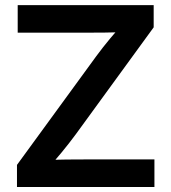

<svg xmlns="http://www.w3.org/2000/svg" viewBox="-20 -748 684 768"><path d="M47.9 0V-88.4L365.2 -523.4Q391.1 -558.6 420.4 -593.8Q449.7 -628.9 480 -663.6L492.2 -620.6Q445.8 -618.2 399.2 -617.7Q352.5 -617.2 306.2 -617.2H50.8V-727.5H594.7V-638.7L283.2 -210.9Q256.3 -174.3 225.6 -137.2Q194.8 -100.1 163.6 -64L151.4 -106.9Q198.7 -109.4 245.8 -109.9Q293 -110.4 340.3 -110.4H597.7V0Z"/></svg>

Font: Inter 20pt SemiBold
Style: Regular
Weight: 600
Version: Version 4.001;git-66647c0bb